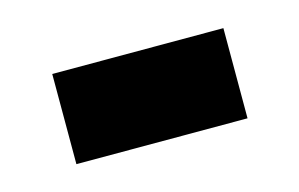

<svg xmlns="http://www.w3.org/2000/svg" viewBox="-35 -183 383 246"><g transform="rotate(-15 157.0 -60.0)"><path d="M43.5 -119.6H270.5V0H43.5Z"/></g></svg>

Font: Vazirmatn RD UI FD SemiBold
Style: Regular
Weight: 600
Designer: Saber Rastikerdar
Foundry: Saber Rastikerdar
Version: Version 33.003